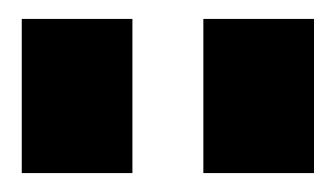

<svg xmlns="http://www.w3.org/2000/svg" viewBox="-20 -788 354 203"><path d="M120 -768V-605H3V-768ZM312 -768V-605H195V-768Z"/></svg>

Font: Pathway Extreme 28pt ExtraBold
Style: Regular
Weight: 800
Designer: Eduardo Rodriguez Tunni
Foundry: Eduardo Rodriguez Tunni
Version: Version 1.001;gftools[0.9.26]